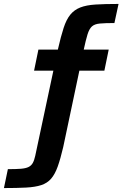

<svg xmlns="http://www.w3.org/2000/svg" viewBox="-137 -762 622 975"><path d="M-117 193 -97 97Q-56 97 -31 95Q-6 93 8 86Q22 79 29.5 65.5Q37 52 42 29L134 -403H36L58 -510H175L153 -491L157 -511Q172 -577 186 -620Q200 -663 220 -687.5Q240 -712 270.5 -724Q301 -736 348 -739Q395 -742 465 -742L444 -645Q397 -645 370 -642.5Q343 -640 329.5 -627.5Q316 -615 307.5 -587.5Q299 -560 288 -509L284 -488L267 -510H415L393 -403H266L184 -15Q170 45 156 84Q142 123 122.5 145.5Q103 168 72.5 178Q42 188 -4.5 190.5Q-51 193 -117 193Z"/></svg>

Font: Saira Thin SemiBold
Style: Regular
Weight: 600
Version: Version 1.101